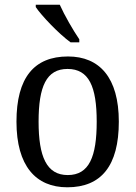

<svg xmlns="http://www.w3.org/2000/svg" viewBox="-20 -786 576 816"><path d="M280 -606H317V-619C291 -657 254 -721 234 -766H132V-756C155 -721 230 -642 280 -606ZM266 10C410 10 485 -81 485 -269C485 -456 403 -546 269 -546C125 -546 50 -456 50 -269C50 -81 132 10 266 10ZM268 -42C178 -42 144 -120 144 -269C144 -418 177 -493 267 -493C358 -493 391 -418 391 -269C391 -120 359 -42 268 -42Z"/></svg>

Font: Noto Serif Ethiopic SmCn
Style: Regular
Weight: 400
Width: 4
Designer: Monotype Design Team
Foundry: Monotype Imaging Inc.
Version: Version 2.102